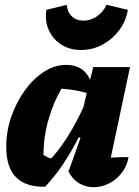

<svg xmlns="http://www.w3.org/2000/svg" viewBox="-20 -771 579 799"><path d="M168 6Q89 8 47.5 -32.5Q6 -73 6 -161Q6 -225 27 -285.5Q48 -346 83.5 -395Q119 -444 163.5 -472.5Q208 -501 255 -501Q328 -501 355 -439L368 -492H521L441 -115Q478 -118 515 -117Q508 -78 485.5 -50Q463 -22 432.5 -7Q402 8 369 8Q338 8 310 -8Q282 -24 265 -57L315 -197L308 -200Q279 -143 245 -91.5Q211 -40 168 6ZM161 -126Q177 -116 193 -111Q268 -195 327 -325L341 -384Q293 -398 236 -402Q202 -345 181.5 -272.5Q161 -200 161 -126ZM317 -563Q270 -563 235 -585.5Q200 -608 183 -646Q166 -684 173 -730L258 -751Q260 -721 279 -703Q298 -685 327 -685Q357 -685 383.5 -703Q410 -721 423 -751L512 -730Q504 -682 475.5 -644.5Q447 -607 406 -585Q365 -563 317 -563Z"/></svg>

Font: Piazzolla ExtraBold
Style: Italic
Weight: 800
Italic angle: -11.3°
Designer: Juan Pablo del Peral
Foundry: Huerta Tipografica
Version: Version 1.330